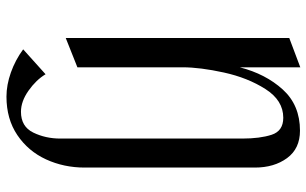

<svg xmlns="http://www.w3.org/2000/svg" viewBox="-202 -570 972 609"><g transform="rotate(90 284.5 -265.0)"><path d="M193 -539Q214 -621 263.5 -675.5Q313 -730 394 -730Q451 -730 481 -689Q511 -648 511 -587V-47Q511 19 485 75.5Q459 132 408 166.5Q357 201 286 201Q249 201 209.5 187Q170 173 136 148L215 77Q233 107 267 131Q301 155 334 155Q381 155 400 116Q419 77 419 30V-547Q419 -603 407 -640Q395 -677 353 -677Q298 -677 262 -620.5Q226 -564 209.5 -488.5Q193 -413 193 -358V-24L100 13V-696L193 -731Z"/></g></svg>

Font: Amita
Style: Regular
Weight: 400
Designer: Eduardo Rodriguez Tunni, Modular Infotech, Brian J. Bonislawsky
Foundry: Eduardo Rodriguez Tunni, Modular Infotech, Brian J. Bonislawsky
Version: Version 1.004